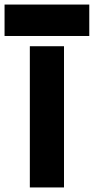

<svg xmlns="http://www.w3.org/2000/svg" viewBox="-63 -823 412 843"><path d="M-43 -803H329V-665H-43ZM68 -620H218V0H68Z"/></svg>

Font: Athiti
Style: Bold
Weight: 700
Designer: CadsonDemak Team
Foundry: CadsonDemak
Version: Version 1.033